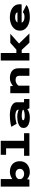

<svg xmlns="http://www.w3.org/2000/svg" viewBox="2092 -2882 801 5024"><g transform="rotate(-90 2492.0 -369.5)"><path d="M121 0V-750H319.5V-446.5Q356 -474.5 405 -492.8Q454 -511 513 -511Q587.5 -511 649.5 -482.2Q711.5 -453.5 748.5 -396Q785.5 -338.5 785.5 -252Q785.5 -165.5 745.8 -107Q706 -48.5 641.8 -18.8Q577.5 11 503 11Q443 11 395.5 -9.5Q348 -30 314 -60.5L306.5 0ZM456.5 -363Q403 -363 369.5 -341.8Q336 -320.5 319.5 -290.5V-218.5Q330.5 -187.5 366.8 -162.5Q403 -137.5 454.5 -137.5Q489 -137.5 519 -150Q549 -162.5 567.8 -187.8Q586.5 -213 586.5 -250.5Q586.5 -288 568.2 -313Q550 -338 520.2 -350.5Q490.5 -363 456.5 -363Z M927 0V-140H1124V-610H954.5V-750H1320.5V-140H1518.5V0Z M1928.5 11Q1857 11 1795 -5Q1733 -21 1694.8 -57.8Q1656.5 -94.5 1656.5 -156Q1656.5 -204 1684 -235.2Q1711.5 -266.5 1755.8 -284.8Q1800 -303 1850.8 -310.5Q1901.5 -318 1948.5 -318Q1996 -318 2035.5 -310.5Q2075 -303 2100.5 -293.8Q2126 -284.5 2132.5 -278.5V-299.5Q2132.5 -321 2109.5 -336.5Q2086.5 -352 2049.8 -360.5Q2013 -369 1971.5 -369Q1931.5 -369 1889.2 -362.5Q1847 -356 1813.5 -347.5Q1780 -339 1765.5 -333L1686.5 -473Q1713 -482.5 1760.8 -491.5Q1808.5 -500.5 1867.8 -506.2Q1927 -512 1988 -512Q2045 -512 2104.8 -503.2Q2164.5 -494.5 2215.5 -473.5Q2266.5 -452.5 2297.8 -415.5Q2329 -378.5 2329 -322V-140H2413.5V0H2171.5L2145 -58Q2137.5 -44.5 2107.2 -28.5Q2077 -12.5 2030.5 -0.8Q1984 11 1928.5 11ZM1969.5 -122.5Q2031 -122.5 2077 -134.5Q2123 -146.5 2132.5 -157V-169.5Q2124 -178.5 2080.5 -189.8Q2037 -201 1978.5 -201Q1951 -201 1923 -197.8Q1895 -194.5 1876.5 -186Q1858 -177.5 1858 -162.5Q1858 -147 1875.5 -138.2Q1893 -129.5 1919 -126Q1945 -122.5 1969.5 -122.5Z M2565.5 0V-500H2749.5L2757 -429.5Q2795.5 -465.5 2849 -488.2Q2902.5 -511 2963 -511Q3031 -511 3089 -489Q3147 -467 3182.2 -417.5Q3217.5 -368 3217.5 -285V0H3021V-264Q3021 -362 2912.5 -362Q2880 -362 2849.2 -350.2Q2818.5 -338.5 2795.2 -319.5Q2772 -300.5 2762 -278.5V0Z M3421 0V-750H3617.5V-341H3704.5L3884 -500H4121L3864.5 -271.5L4128.5 0H3888L3698 -201.5H3617.5V0Z M4549 11Q4485.5 11 4424 -5Q4362.5 -21 4312.2 -53.2Q4262 -85.5 4232 -134.5Q4202 -183.5 4202 -249.5Q4202 -314.5 4231 -363.5Q4260 -412.5 4309.2 -445.5Q4358.5 -478.5 4420.2 -495.2Q4482 -512 4547.5 -512Q4613.5 -512 4675.5 -497.5Q4737.5 -483 4786.5 -452Q4835.5 -421 4864.5 -371.8Q4893.5 -322.5 4893.5 -253Q4893.5 -237 4891.5 -224.2Q4889.5 -211.5 4887.5 -203H4408.5Q4423.5 -168.5 4461.5 -148.5Q4499.5 -128.5 4560.5 -128.5Q4620.5 -128.5 4648.2 -144.2Q4676 -160 4688 -173L4875 -78.5Q4853 -53.5 4805.2 -33.2Q4757.5 -13 4691.5 -1Q4625.5 11 4549 11ZM4553.5 -373.5Q4506.5 -373.5 4470.2 -358.5Q4434 -343.5 4415.5 -312.5H4681V-314Q4681 -332 4650.2 -352.8Q4619.5 -373.5 4553.5 -373.5Z"/></g></svg>

Font: Trispace SemiExpanded ExtraBold
Style: Regular
Weight: 800
Width: 6
Designer: Tyler Finck
Foundry: Etcetera Type Company
Version: Version 1.210; ttfautohint (v1.8.3)